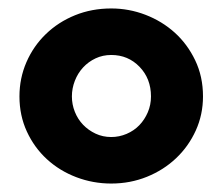

<svg xmlns="http://www.w3.org/2000/svg" viewBox="-20 -728 530 454"><path d="M26 -500Q26 -543 42.5 -581Q59 -619 88.5 -647.5Q118 -676 157.5 -692Q197 -708 243 -708Q285 -708 324 -693Q363 -678 393 -651Q423 -624 441.5 -585.5Q460 -547 460 -500Q460 -457 443 -419.5Q426 -382 396.5 -354Q367 -326 327.5 -310Q288 -294 243 -294Q200 -294 160.5 -309Q121 -324 91 -351.5Q61 -379 43.5 -417Q26 -455 26 -500ZM337 -500Q337 -542 310 -570Q283 -598 243 -598Q223 -598 206 -590Q189 -582 176.5 -568.5Q164 -555 157 -537Q150 -519 150 -500Q150 -481 157 -463.5Q164 -446 176.5 -433Q189 -420 206 -412Q223 -404 243 -404Q262 -404 279.5 -411.5Q297 -419 309.5 -432Q322 -445 329.5 -462.5Q337 -480 337 -500Z"/></svg>

Font: Rosa Sans Black
Style: Regular
Weight: 900
Designer: Pentagram / MCKL
Foundry: Pentagram / MCKL
Version: Version 1.005;September 16, 2019;FontCreator 11.5.0.2425 64-